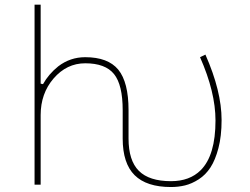

<svg xmlns="http://www.w3.org/2000/svg" viewBox="-20 -792 1040 800"><path d="M692.4 -12.7Q590.8 -12.7 541 -62Q491.2 -111.3 491.2 -214.8V-333Q491.2 -438.5 455.1 -483.4Q418.9 -528.3 335 -528.3Q257.8 -528.3 203.1 -464.8Q149.4 -402.3 149.4 -312.5V-22.5H124V-772.5H149.4V-443.4L159.2 -441.4Q182.6 -483.4 222.7 -515.6Q272.5 -553.7 335 -553.7Q429.7 -553.7 472.7 -502Q515.6 -449.2 515.6 -333V-214.8Q515.6 -123 558.6 -80.1Q601.6 -37.1 692.4 -37.1Q770.5 -37.1 816.4 -83Q877.9 -144.5 877.9 -290Q877.9 -408.2 813.5 -553.7L835.9 -564.5Q903.3 -412.1 903.3 -292Q903.3 -224.6 890.1 -174.8Q877 -125 856.9 -94.2Q836.9 -63.5 808.1 -44.9Q779.3 -26.4 751 -19.5Q722.7 -12.7 692.4 -12.7Z"/></svg>

Font: Mgen+ 1mn thin
Style: Regular
Weight: 100
Designer: [Source Han Sans]
Ryoko NISHIZUKA  (kana & ideographs); Paul D. Hunt (Latin, Greek & Cyrillic); Wenlong ZHANG  (bopomofo
Version: Version 1.059.20150602